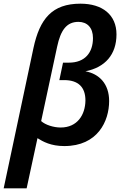

<svg xmlns="http://www.w3.org/2000/svg" viewBox="-49 -785 666 1045"><path d="M-29 240H96L155 -33C185 -14 228 10 301 10C483 10 545 -126 545 -235C545 -329 491 -383 416 -397C523 -418 585 -488 585 -598C585 -704 509 -765 389 -765C234 -765 167 -682 133 -523ZM281 -91C243 -91 198 -105 175 -126L262 -531C281 -620 313 -666 378 -666C426 -666 457 -634 457 -578C457 -499 414 -444 326 -444H294L274 -349H300C377 -349 416 -311 416 -238C415 -160 372 -91 281 -91Z"/></svg>

Font: Noto Sans SemiBold
Style: Italic
Weight: 600
Italic angle: -12°
Designer: Monotype Design Team
Foundry: Monotype Imaging Inc.
Version: Version 2.013